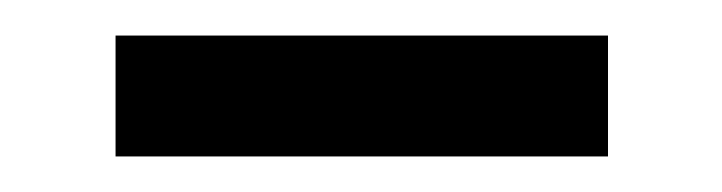

<svg xmlns="http://www.w3.org/2000/svg" viewBox="-20 -336 406 108"><path d="M45 -316H322V-248H45Z"/></svg>

Font: `n[OS CN
Style: <[WOS[P|ûg*[NI>           
Weight: 700
Designer: Ryoko NISHIZUKA ¬âXZm¬º[P (kana & ideographs); Frank Grie√ühammer (Latin, Greek & Cyrillic); Wenlong ZHANG _ e¬á¬ü¬ô (b
Foundry: Adobe Systems Incorporated
Version: Version 1.00 April 7, 2017, initial release